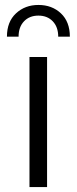

<svg xmlns="http://www.w3.org/2000/svg" viewBox="-20 -755 309 775"><path d="M99 0V-525H170V0ZM8 -607Q8 -667 44.5 -701Q81 -735 135 -735Q190 -735 226 -701Q262 -667 262 -607H215Q215 -646 193 -669Q171 -692 135 -692Q99 -692 77 -669Q55 -646 55 -607Z"/></svg>

Font: Montserrat Thin
Style: Regular
Weight: 400
Version: Version 9.000